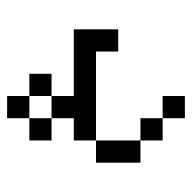

<svg xmlns="http://www.w3.org/2000/svg" viewBox="-20 -520 540 540"><g transform="rotate(90 250.0 -250.0)"><path d="M375 -62.5V-125H312.5V-62.5H250V0H312.5V-62.5ZM250 -62.5V-125H187.5V-62.5ZM250 -125H312.5V-187.5H375V-250H125V-312.5H62.5Q62.5 -312.5 62.5 -187.5H250ZM375 -250H437.5Q437.5 -250 437.5 -375H375Q375 -375 375 -250ZM375 -375V-437.5H312.5V-375ZM312.5 -437.5V-500H250V-437.5Z"/></g></svg>

Font: BFUnifontExMono
Style: Regular
Weight: 500
Version: Version 15.0.06